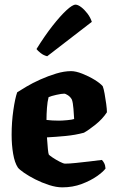

<svg xmlns="http://www.w3.org/2000/svg" viewBox="-20 -806 490 826"><path d="M248 0Q222 0 191 -10Q160 -20 131.5 -34.5Q103 -49 83 -63Q63 -77 57 -85Q43 -106 36.5 -144.5Q30 -183 30 -226Q30 -281 37.5 -332.5Q45 -384 54 -409Q68 -418 94 -433.5Q120 -449 153.5 -464Q187 -479 221.5 -489.5Q256 -500 286 -500Q306 -500 334 -489Q362 -478 386.5 -463Q411 -448 422 -435Q426 -425 430 -403Q434 -381 437 -358.5Q440 -336 440 -323Q421 -294 391 -270Q361 -246 341 -235Q304 -225 262 -221Q220 -217 182 -215Q184 -184 186 -164.5Q188 -145 190 -141Q192 -138 206 -128.5Q220 -119 236.5 -110.5Q253 -102 260 -102Q278 -102 306.5 -105Q335 -108 365.5 -111.5Q396 -115 418 -118Q423 -114 428 -104.5Q433 -95 434 -81Q424 -67 397 -48Q370 -29 331.5 -14.5Q293 0 248 0ZM234 -287Q247 -287 269 -289Q291 -291 299 -294Q298 -311 296 -338Q294 -365 289 -378Q283 -389 272.5 -396Q262 -403 256 -403Q245 -403 222.5 -398Q200 -393 189 -388Q184 -369 182 -341.5Q180 -314 180 -290Q204 -287 234 -287ZM183 -564Q167 -568 154.5 -578Q142 -588 137 -595Q173 -653 206.5 -695.5Q240 -738 266 -762Q292 -786 305 -786Q315 -786 329 -775.5Q343 -765 356 -748Q369 -731 375 -712Z"/></svg>

Font: Texturina 72pt Black
Style: Regular
Weight: 900
Designer: Guillermo Torres Carreño
Foundry: Omnibus-Type
Version: Version 1.002; ttfautohint (v1.8.3)